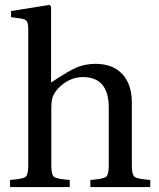

<svg xmlns="http://www.w3.org/2000/svg" viewBox="-20 -762 647 782"><path d="M21 0V-29Q73 -33 84 -41.5Q95 -50 95 -87V-642Q95 -668 89 -676Q83 -684 63 -687L25 -692V-717L181 -742L188 -736V-426Q265 -477 296 -489Q331 -502 369 -502Q439 -502 478 -460.5Q517 -419 517 -343V-87Q517 -50 528.5 -41.5Q540 -33 592 -29V0H348V-29Q400 -33 411.5 -41.5Q423 -50 423 -87V-323Q423 -448 318 -448Q280 -448 247 -427Q214 -406 198 -375Q189 -358 189 -321V-87Q189 -50 200.5 -41.5Q212 -33 264 -29V0Z"/></svg>

Font: Linguistics Pro
Style: Regular
Weight: 400
Designer: Stefan Peev, Context Ltd
Foundry: Stefan Peev, Context Ltd
Version: Version 001.000